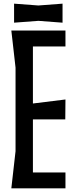

<svg xmlns="http://www.w3.org/2000/svg" viewBox="-20 -1030 420 1050"><path d="M322 -1010 190 -1000 57 -1010V-906L190 -916L322 -906ZM42 -863 65 -660V-203L42 0H338V-87H160V-377H337L338 -486L160 -464V-776H338V-863Z"/></svg>

Font: BackOut Medium
Style: Regular
Weight: 500
Designer: Frank Adebiaye
Foundry: Velvetyne Type Foundry
Version: Version 2.000;hotconv 1.0.109;makeotfexe 2.5.65596